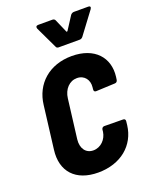

<svg xmlns="http://www.w3.org/2000/svg" viewBox="-135 -773 669 853"><g transform="rotate(-20 200.0 -346.0)"><path d="M143 -686 192 -583C194 -577 199 -575 204 -575H304C310 -575 315 -578 319 -583L396 -686C402 -695 398 -700 390 -700H322C316 -700 310 -697 306 -692L266 -630C263 -627 261 -627 260 -630L233 -692C231 -697 226 -700 220 -700H153C144 -700 140 -695 143 -686ZM180 8C288 8 361 -55 372 -146L374 -164C375 -171 371 -176 364 -176L275 -177C268 -177 263 -172 262 -165L261 -155C256 -121 229 -92 193 -92C158 -92 137 -121 142 -163L165 -348C170 -390 198 -419 233 -419C269 -419 289 -390 285 -357L284 -347C283 -339 287 -335 294 -335L384 -339C391 -339 396 -344 397 -351L399 -365C410 -453 353 -519 245 -519C138 -519 65 -453 54 -357L29 -155C16 -55 74 8 180 8Z"/></g></svg>

Font: Barlow Condensed SemiBold
Style: Italic
Weight: 600
Width: 3
Italic angle: -7°
Designer: Jeremy Tribby
Foundry: Tribby Type
Version: Version 1.422;hotconv 1.0.109;makeotfexe 2.5.65596